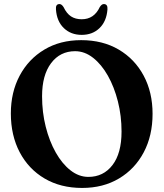

<svg xmlns="http://www.w3.org/2000/svg" viewBox="-20 -912 808 947"><path d="M380.5 -714Q486.5 -714 565.5 -667.5Q644.5 -621 688.5 -539Q732.5 -457 732.5 -350.5Q732.5 -243 689 -160.8Q645.5 -78.5 567.2 -31.8Q489 15 385 15Q279 15 200 -31.5Q121 -78 77.2 -161Q33.5 -244 33.5 -352.5Q33.5 -457 77 -538.8Q120.5 -620.5 198.5 -667.2Q276.5 -714 380.5 -714ZM579.5 -263Q579.5 -340.5 561.5 -411.8Q543.5 -483 512 -538.8Q480.5 -594.5 439 -627Q397.5 -659.5 350.5 -659.5Q276.5 -659.5 232 -600.5Q187.5 -541.5 187.5 -437.5Q187.5 -358.5 205.5 -287Q223.5 -215.5 255 -159.8Q286.5 -104 327.8 -71.8Q369 -39.5 416 -39.5Q490 -39.5 534.8 -97.8Q579.5 -156 579.5 -263ZM383 -817Q444 -817 472 -877Q481.5 -892 492 -892Q512 -892 510 -865.5Q505.5 -807 471 -773.5Q436.5 -740 383 -740Q329.5 -740 294.8 -773.5Q260 -807 256 -865.5Q253.5 -892 273.5 -892Q284 -892 293.5 -877Q308.5 -845.5 330.2 -831.2Q352 -817 383 -817Z"/></svg>

Font: Fraunces 72pt S050 SemiBold
Style: Regular
Weight: 600
Version: Version 1.000; ttfautohint (v1.8.3)